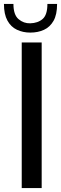

<svg xmlns="http://www.w3.org/2000/svg" viewBox="-37 -952 309 972"><path d="M73 0V-737H174V0ZM116 -787Q79 -787 48.5 -801.5Q18 -816 0.5 -848Q-17 -880 -17 -932H31Q31 -877 57 -855Q83 -833 116 -834Q155 -835 179 -856Q203 -877 203 -932H252Q252 -878 234 -846.5Q216 -815 185.5 -801Q155 -787 116 -787Z"/></svg>

Font: Exo Thin Medium
Style: Regular
Weight: 500
Version: Version 2.000